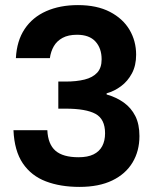

<svg xmlns="http://www.w3.org/2000/svg" viewBox="-20 -727 608 754"><path d="M292 7Q217 7 160 -14.8Q102.9 -36.5 69.6 -85.5Q36.4 -134.6 32.9 -215.6H165.9Q168.4 -160.8 197.8 -135.1Q227.2 -109.5 288.5 -109.5Q324.3 -109.5 347.2 -120.7Q370.1 -131.9 381.4 -153.1Q392.6 -174.2 392.6 -203.6Q392.6 -259.5 355 -279.9Q317.3 -300.3 237.5 -300.3H209V-406.7H238Q280.3 -406.7 312.2 -414.6Q344.1 -422.6 361.6 -441.5Q379.1 -460.4 379.1 -493.9Q379.1 -537.3 354.9 -563.9Q330.7 -590.5 282.5 -590.5Q248.1 -590.5 225.7 -578.3Q203.3 -566.1 191.3 -545.4Q179.4 -524.7 175.9 -498.8H42.4Q45.9 -566.9 76.9 -613.2Q107.9 -659.5 161.6 -683.2Q215.4 -707 286 -707Q360.5 -707 411.5 -680.5Q462.6 -654 488.6 -610Q514.6 -566 514.6 -512Q514.6 -469.9 498.1 -438.9Q481.6 -408 455.3 -388.5Q429.1 -369 398.7 -360.5V-356Q437.2 -345 466.1 -324.3Q495.1 -303.5 511.4 -271.3Q527.6 -239.1 527.6 -192.6Q527.6 -133.6 500.3 -88.5Q473.1 -43.5 420.8 -18.3Q368.5 7 292 7Z"/></svg>

Font: Envelope Sans Variable
Style: Regular
Weight: 500
Designer: Andreas Rasmussen / Norman Anderson
Foundry: mail.de GmbH
Version: Version 1.150